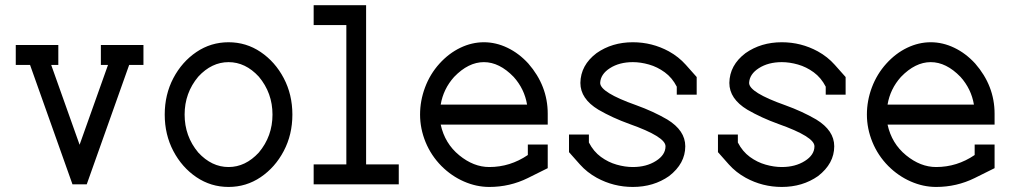

<svg xmlns="http://www.w3.org/2000/svg" viewBox="-20 -719 3941 749"><path d="M373.5 -543.5H539.6V-465.8H483.9L318.4 0H262.7L97.2 -465.8H41.5V-543.5H207.5V-465.8H179.7L290.5 -154.3L401.4 -465.8H373.5Z M871.6 -67.4Q937.5 -67.4 989.7 -124Q1043 -187.5 1043 -272Q1043 -356.4 989.7 -419.9Q937.5 -476.6 871.6 -476.6Q805.7 -476.6 753.4 -419.9Q700.2 -356.4 700.2 -272Q700.2 -187.5 753.4 -124Q805.7 -67.4 871.6 -67.4ZM871.6 10.3Q802.7 10.3 746.3 -27.8Q689.9 -65.9 656.2 -129.9Q622.6 -193.8 622.6 -272Q622.6 -350.1 656.2 -414.1Q689.9 -478 746.3 -516.1Q802.7 -554.2 871.6 -554.2Q940.4 -554.2 996.8 -516.1Q1053.2 -478 1086.9 -414.1Q1120.6 -350.1 1120.6 -272Q1120.6 -193.8 1086.9 -129.9Q1053.2 -65.9 996.8 -27.8Q940.4 10.3 871.6 10.3Z M1408.2 -77.6H1535.6V0H1203.6V-77.6H1331.1V-621.1H1203.6V-698.7H1408.2Z M2036.1 -311Q2025.9 -372.1 1983.9 -418.9Q1928.2 -476.6 1867.7 -476.6Q1807.1 -476.6 1751.5 -418.9Q1709.5 -372.1 1699.2 -311ZM1888.7 10.3Q1838.4 10.3 1789.8 -11Q1741.2 -32.2 1702.1 -71.3Q1661.6 -112.3 1640.1 -164.8Q1618.7 -217.3 1618.7 -272Q1618.7 -326.2 1638.2 -378.2Q1657.7 -430.2 1694.3 -470.7Q1731 -511.2 1775.9 -532.7Q1820.8 -554.2 1867.7 -554.2Q1914.6 -554.2 1959.5 -532.7Q2004.4 -511.2 2041 -471.2Q2116.7 -384.3 2116.7 -275.4V-232.9H1699.2Q1715.3 -159.2 1771.5 -113.3Q1827.6 -67.4 1888.7 -67.4Q1970.2 -67.4 2039.1 -114.3V-155.3H2116.7V-63L2039.1 -24.4Q1968.8 10.3 1888.7 10.3Z M2448.7 10.3Q2373.5 10.3 2308.1 -25.4Q2270 -46.4 2242.2 -77.6L2199.7 -125.5V-194.3H2277.3V-163.1Q2295.4 -127.9 2324.2 -106.9Q2353 -85.9 2385.7 -76.7Q2418.5 -67.4 2448.7 -67.4Q2501.5 -67.4 2538.8 -91.1Q2576.2 -114.7 2576.2 -148.4Q2576.2 -185.5 2435.5 -235.4Q2369.1 -259.3 2314.5 -291Q2244.1 -333.5 2244.1 -395.5Q2245.1 -464.8 2307.1 -511.7Q2367.7 -554.2 2448.7 -554.2Q2523.9 -554.2 2589.4 -518.6Q2627.4 -497.6 2655.3 -466.3L2697.8 -418.5V-349.6H2620.1V-380.9Q2602.1 -416 2573.2 -437Q2544.4 -458 2511.7 -467.3Q2479 -476.6 2448.7 -476.6Q2396 -476.6 2359.4 -453.1Q2322.8 -429.7 2321.3 -395.5Q2321.3 -358.4 2461.9 -308.6Q2528.3 -284.7 2583 -252.9Q2653.3 -210 2653.3 -148.4Q2653.3 -81.1 2590.3 -32.2Q2529.8 10.3 2448.7 10.3Z M3029.8 10.3Q2954.6 10.3 2889.2 -25.4Q2851.1 -46.4 2823.2 -77.6L2780.8 -125.5V-194.3H2858.4V-163.1Q2876.5 -127.9 2905.3 -106.9Q2934.1 -85.9 2966.8 -76.7Q2999.5 -67.4 3029.8 -67.4Q3082.5 -67.4 3119.9 -91.1Q3157.2 -114.7 3157.2 -148.4Q3157.2 -185.5 3016.6 -235.4Q2950.2 -259.3 2895.5 -291Q2825.2 -333.5 2825.2 -395.5Q2826.2 -464.8 2888.2 -511.7Q2948.7 -554.2 3029.8 -554.2Q3105 -554.2 3170.4 -518.6Q3208.5 -497.6 3236.3 -466.3L3278.8 -418.5V-349.6H3201.2V-380.9Q3183.1 -416 3154.3 -437Q3125.5 -458 3092.8 -467.3Q3060.1 -476.6 3029.8 -476.6Q2977.1 -476.6 2940.4 -453.1Q2903.8 -429.7 2902.3 -395.5Q2902.3 -358.4 3043 -308.6Q3109.4 -284.7 3164.1 -252.9Q3234.4 -210 3234.4 -148.4Q3234.4 -81.1 3171.4 -32.2Q3110.8 10.3 3029.8 10.3Z M3779.3 -311Q3769 -372.1 3727.1 -418.9Q3671.4 -476.6 3610.8 -476.6Q3550.3 -476.6 3494.6 -418.9Q3452.6 -372.1 3442.4 -311ZM3631.8 10.3Q3581.5 10.3 3533 -11Q3484.4 -32.2 3445.3 -71.3Q3404.8 -112.3 3383.3 -164.8Q3361.8 -217.3 3361.8 -272Q3361.8 -326.2 3381.3 -378.2Q3400.9 -430.2 3437.5 -470.7Q3474.1 -511.2 3519 -532.7Q3564 -554.2 3610.8 -554.2Q3657.7 -554.2 3702.6 -532.7Q3747.6 -511.2 3784.2 -471.2Q3859.9 -384.3 3859.9 -275.4V-232.9H3442.4Q3458.5 -159.2 3514.6 -113.3Q3570.8 -67.4 3631.8 -67.4Q3713.4 -67.4 3782.2 -114.3V-155.3H3859.9V-63L3782.2 -24.4Q3711.9 10.3 3631.8 10.3Z"/></svg>

Font: Turpis
Style: Regular
Weight: 400
Designer: GGBotNet
Foundry: f0n7
Version: 1.00